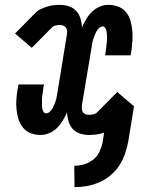

<svg xmlns="http://www.w3.org/2000/svg" viewBox="-20 -548 640 791"><path d="M287 223 286 135Q306 135 326.5 129Q347 123 364 109.5Q381 96 390 76.5Q399 57 403 37L409 -2Q394 4 378 6Q362 8 346 8Q327 8 309 2Q291 -4 279.5 -17Q268 -30 262.5 -48Q257 -66 256 -85Q249 -68 238.5 -51Q228 -34 214.5 -20.5Q201 -7 183 0.5Q165 8 147 8Q125 8 106 0.5Q87 -7 74.5 -22.5Q62 -38 56 -57.5Q50 -77 48 -97.5Q46 -118 47.5 -139.5Q49 -161 53 -183L56 -200H161L158 -183Q157 -176 156.5 -169Q156 -162 154.5 -155Q153 -148 153 -141Q153 -134 153 -127Q153 -120 153 -113Q153 -106 154.5 -99.5Q156 -93 159.5 -87Q163 -81 170 -81Q178 -81 185 -87.5Q192 -94 196.5 -102Q201 -110 204.5 -118.5Q208 -127 210.5 -135.5Q213 -144 214 -152.5Q215 -161 217 -169L255 -402Q257 -410 256.5 -418Q256 -426 252.5 -432.5Q249 -439 242 -442Q235 -445 227 -445Q218 -445 209 -443Q200 -441 193 -434L111 -351L42 -410L123 -492Q133 -503 146 -509.5Q159 -516 173 -520.5Q187 -525 200.5 -526.5Q214 -528 227 -528Q246 -528 264 -522Q282 -516 294 -503Q306 -490 311.5 -472Q317 -454 318 -435Q325 -452 335 -469Q345 -486 359 -499.5Q373 -513 390.5 -520.5Q408 -528 426 -528Q448 -528 467.5 -520.5Q487 -513 499.5 -497.5Q512 -482 517.5 -462.5Q523 -443 525 -422.5Q527 -402 525.5 -380.5Q524 -359 521 -337L518 -320H413L416 -337Q417 -344 417.5 -351Q418 -358 419 -365Q420 -372 420.5 -379Q421 -386 421 -393Q421 -400 420.5 -407Q420 -414 418.5 -420.5Q417 -427 413.5 -433Q410 -439 403 -439Q395 -439 388 -432.5Q381 -426 377 -418Q373 -410 369.5 -401.5Q366 -393 363.5 -384.5Q361 -376 359.5 -367.5Q358 -359 357 -351L318 -118Q317 -110 317 -102Q317 -94 320.5 -87.5Q324 -81 331 -78Q338 -75 346 -75Q355 -75 364.5 -77Q374 -79 381 -86L463 -169L532 -110L508 37Q503 62 494.5 87Q486 112 471 134.5Q456 157 434.5 175Q413 193 388 203.5Q363 214 337.5 218.5Q312 223 287 223Z"/></svg>

Font: Iosevka HT Extended
Style: Bold Italic
Weight: 700
Width: 7
Italic angle: -9°
Monospace: yes
Designer: Belleve Invis
Foundry: Belleve Invis
Version: Version 32.3.0; ttfautohint (v1.8.4)